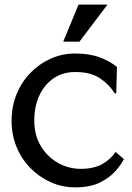

<svg xmlns="http://www.w3.org/2000/svg" viewBox="-20 -795 570 829"><path d="M515 -108Q504 -86 479.5 -57.5Q455 -29 412.5 -7.5Q370 14 305 14Q249 14 199.5 -8Q150 -30 111.5 -69Q73 -108 51.5 -160.5Q30 -213 30 -274Q30 -335 51.5 -388Q73 -441 111.5 -480.5Q150 -520 199.5 -542Q249 -564 305 -564Q367 -564 411.5 -547Q456 -530 485 -506L482 -392H475Q453 -429 412.5 -456.5Q372 -484 305 -484Q251 -484 211.5 -457Q172 -430 150 -383Q128 -336 128 -274Q128 -211 156.5 -164Q185 -117 231 -91.5Q277 -66 328 -66Q384 -66 420.5 -86Q457 -106 479 -139ZM323 -615H253L319 -775H444Z"/></svg>

Font: Faculty Glyphic
Style: Regular
Weight: 400
Designer: Koto Studio, Dylan Young
Foundry: Koto Studio
Version: Version 1.004; ttfautohint (v1.8.4.7-5d5b)